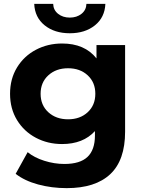

<svg xmlns="http://www.w3.org/2000/svg" viewBox="-20 -771 740 993"><path d="M627 -538V-90Q627 58 550 130Q473 202 325 202Q247 202 177 183Q107 164 61 128L123 16Q157 44 209 60.5Q261 77 313 77Q394 77 432.5 40.5Q471 4 471 -70V-93Q410 -26 301 -26Q227 -26 165.5 -58.5Q104 -91 68 -150Q32 -209 32 -286Q32 -363 68 -422Q104 -481 165.5 -513.5Q227 -546 301 -546Q418 -546 479 -469V-538ZM473 -286Q473 -345 433.5 -381.5Q394 -418 332 -418Q270 -418 230 -381.5Q190 -345 190 -286Q190 -227 230 -190.5Q270 -154 332 -154Q394 -154 433.5 -190.5Q473 -227 473 -286ZM157 -751H255Q256 -719 280.5 -699.5Q305 -680 341 -680Q377 -680 401.5 -699.5Q426 -719 427 -751H525Q522 -681 471 -640Q420 -599 341 -599Q262 -599 211 -640Q160 -681 157 -751Z"/></svg>

Font: Idrija
Style: Bold
Weight: 700
Designer: Julieta Ulanovsky
Foundry: Julieta Ulanovsky
Version: Version 7.200